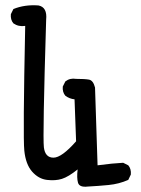

<svg xmlns="http://www.w3.org/2000/svg" viewBox="-20 -679 540 733"><path d="M315.4 33.2Q283.2 37.1 277.8 18.6Q272.5 0 276.4 -32.2Q241.2 -3.9 216.3 3.9Q191.4 11.7 159.2 7.8Q127 3.9 102.5 -23.9Q78.1 -51.8 72.8 -104Q67.4 -156.2 76.2 -580.1Q50.8 -576.2 31.2 -589.8Q19.5 -603.5 21.5 -625L31.2 -644.5Q74.2 -662.1 127 -658.2Q161.1 -651.4 156.2 -603.5Q142.6 -156.2 147.5 -116.7Q152.3 -77.1 184.1 -77.1Q215.8 -77.1 270.5 -139.6L264.6 -299.8Q245.1 -301.8 229.5 -313.5Q217.8 -327.1 219.7 -348.6L229.5 -368.2Q247.1 -381.8 270.5 -377.9Q303.7 -377.9 319.8 -375Q335.9 -372.1 342.8 -344.7L352.5 -47.9Q411.1 -55.7 450.2 -57.6L469.7 -47.9Q481.4 -34.2 479.5 -12.7L469.7 7.8Q434.6 23.4 394.5 27.3Q354.5 31.2 315.4 33.2Z"/></svg>

Font: NaikaiFont
Style: Regular
Weight: 400
Version: Version 1.67